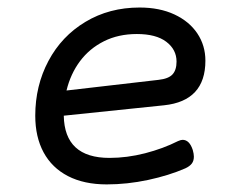

<svg xmlns="http://www.w3.org/2000/svg" viewBox="-20 -482 640 513"><path d="M418.5 -200.7 150.4 -172.9Q152.3 -60.1 272.5 -60.1Q319.3 -60.1 367.7 -72.5Q416 -85 455.6 -105Q463.4 -108.4 467.8 -108.4Q486.3 -108.4 495.1 -81.1Q498 -70.8 498 -63.5Q498 -52.2 492.4 -44.9Q486.8 -37.6 475.1 -32.2Q431.6 -13.2 375.7 -1.2Q319.8 10.7 265.1 10.7Q204.6 10.7 161.6 -11.5Q118.7 -33.7 96.4 -75Q74.2 -116.2 74.2 -172.9Q74.2 -252.9 109.4 -319.1Q144.5 -385.3 208.3 -423.6Q272 -461.9 353 -461.9Q406.2 -461.9 446 -443.4Q485.8 -424.8 507.3 -392.6Q528.8 -360.4 528.8 -319.8Q528.8 -212.4 418.5 -200.7ZM403.3 -268.6Q430.2 -271.5 440.9 -283.2Q451.7 -294.9 451.7 -317.4Q451.7 -349.6 424.3 -370.4Q397 -391.1 345.7 -391.1Q296.4 -391.1 257.8 -371.8Q219.2 -352.5 193.8 -318.6Q168.5 -284.7 157.7 -240.2Z"/></svg>

Font: Courier Prime
Style: Italic
Weight: 400
Italic angle: -10°
Designer: Alan Dague-Greene
Foundry: Quote-Unquote Apps
Version: Version 3.018